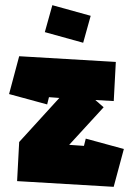

<svg xmlns="http://www.w3.org/2000/svg" viewBox="-20 -717 513 741"><path d="M162 -314 15 -354 54 -500 427 -478 419 -327 348 -331 380 -303 247 -158 304 -154 311 -182 458 -142 419 3V4H418L46 -18L54 -169L209 -339L169 -342ZM301 -552 153 -593 182 -697 330 -656Z"/></svg>

Font: Blaka
Style: Regular
Weight: 400
Designer: Mohamed Gaber
Foundry: Kief Type Foundry
Version: Version 1.003; ttfautohint (v1.8.4.7-5d5b)